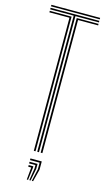

<svg xmlns="http://www.w3.org/2000/svg" viewBox="-144 -846 584 1055"><g transform="rotate(15 148.0 -319.0)"><path d="M143 0V-774.2H9.2V-783H286.5V-774.2H152.8V0ZM123.5 0V-757.2H9.2V-765.8H133.2V0ZM162.5 0V-765.8H286.5V-757.2H172.2V0ZM9.2 -791.5V-800H286.5V-791.5ZM155.5 162.2 171.2 92.2V54.5H116.5V45H180.8V92.2L162.8 162.2ZM127 162.2 133.5 92.2H116.5V82.8H143V92.2L134.2 162.2ZM141.2 162.2 152.5 92.2V73.5H116.5V64H162V92.2L148.5 162.2Z"/></g></svg>

Font: Big Shoulders Inline Text ExtraLight
Style: Regular
Weight: 250
Version: Version 2.002